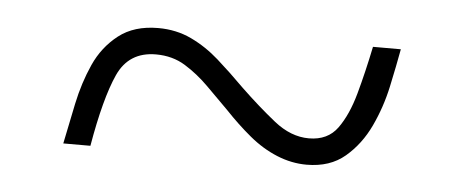

<svg xmlns="http://www.w3.org/2000/svg" viewBox="-28 -484 614 254"><g transform="rotate(5 279.5 -356.5)"><path d="M62 -275Q67 -300 73 -328.5Q79 -357 90 -381.5Q101 -406 121.5 -422Q142 -438 174 -438Q198 -438 218 -428.5Q238 -419 255.5 -403.5Q273 -388 292 -369Q316 -346 338.5 -328Q361 -310 385 -310Q410 -310 423 -328Q436 -346 444 -375Q452 -404 459 -438H496Q492 -416 486 -388Q480 -360 468 -334.5Q456 -309 436 -292Q416 -275 385 -275Q365 -275 345.5 -283Q326 -291 308.5 -305.5Q291 -320 274 -338Q260 -352 245 -367Q230 -382 213 -392.5Q196 -403 174 -403Q138 -403 123.5 -371Q109 -339 98 -275Z"/></g></svg>

Font: Noto Serif Hebrew ExtraLight
Style: Regular
Weight: 250
Version: Version 2.003